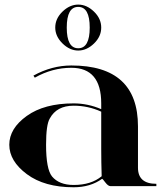

<svg xmlns="http://www.w3.org/2000/svg" viewBox="-20 -791 703 816"><path d="M361.3 -673.8Q361.3 -761.7 312.5 -761.7Q263.7 -761.7 263.7 -673.8Q263.7 -585.9 312.5 -585.9Q361.3 -585.9 361.3 -673.8ZM214.8 -673.8Q214.8 -711.9 245.6 -741.7Q276.4 -771.5 312.5 -771.5Q348.6 -771.5 379.4 -741.7Q410.2 -711.9 410.2 -673.8Q410.2 -635.7 379.4 -606Q348.6 -576.2 312.5 -576.2Q276.4 -576.2 245.6 -606.4Q214.8 -636.7 214.8 -673.8ZM410.2 -316.4Q354.5 -341.8 293 -341.8Q220.7 -341.8 191.4 -287.1Q175.8 -260.7 175.8 -175.8Q175.8 -72.3 201.2 -41Q231.4 -4.9 293 -4.9Q367.2 -4.9 412.1 -42Q410.2 -102.5 410.2 -158.2ZM644.5 0H449.2Q439.5 0 427.7 -15.6Q416 -31.2 414.1 -31.2Q364.3 4.9 293 4.9Q168.9 4.9 94.2 -50.8Q19.5 -106.4 19.5 -175.8Q19.5 -245.1 93.8 -298.3Q168 -351.6 293 -351.6Q353.5 -351.6 410.2 -327.1V-351.6Q410.2 -502.9 283.2 -502.9Q202.1 -502.9 127.9 -460.9L122.1 -469.7Q200.2 -512.7 283.2 -512.7Q566.4 -512.7 566.4 -253.9V-78.1Q566.4 -9.8 644.5 -9.8Z"/></svg>

Font: spinweradBold
Style: Regular
Weight: 700
Width: 7
Version: Version 0.3 ; ttfautohint (v1.2) -l 8 -r 50 -G 200 -x 14 -D 